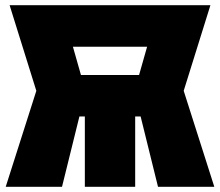

<svg xmlns="http://www.w3.org/2000/svg" viewBox="-20 -720 848 740"><path d="M501 0H307V-271H286L219 0H2L120 -370L17 -700H791L688 -370L806 0H589L522 -271H501ZM292 -431H516L547 -540H261Z"/></svg>

Font: Tektur Condensed ExtraBold
Style: Regular
Weight: 800
Width: 3
Designer: Adam Jagosz
Foundry: Adam Jagosz
Version: Version 1.005;gftools[0.9.30]